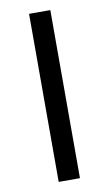

<svg xmlns="http://www.w3.org/2000/svg" viewBox="-78 -697 419 738"><g transform="rotate(-10 131.5 -328.0)"><path d="M90 0V-656H173V0Z"/></g></svg>

Font: Processing Sans Pro
Style: Regular
Weight: 400
Designer: Paul D. Hunt
Foundry: Adobe Systems Incorporated
Version: Version 2.020;PS 2.000;hotconv 1.0.86;makeotf.lib2.5.63406